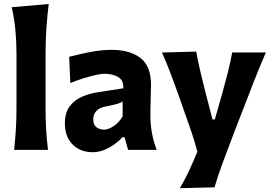

<svg xmlns="http://www.w3.org/2000/svg" viewBox="-20 -768 1392 984"><path d="M52.5 0Q58 -53.5 61.2 -103.8Q64.5 -154 64.5 -216V-493.5Q64.5 -554.5 59 -613Q53.5 -671.5 40 -731L229.5 -747.5Q222.5 -688.5 218 -625.5Q213.5 -562.5 213.5 -493.5V-216Q213.5 -154 216.5 -103.8Q219.5 -53.5 226 0Z M455.5 12Q391 12 351.8 -27.8Q312.5 -67.5 312.5 -134.5Q312.5 -191 337.8 -223.8Q363 -256.5 400.2 -272.2Q437.5 -288 473 -294L612 -315.5Q614 -357.5 584.8 -373.8Q555.5 -390 512.5 -390Q500 -390 471.5 -383.8Q443 -377.5 408 -366.8Q373 -356 340.5 -342.5L334.5 -477Q359 -483 394.5 -491.5Q430 -500 471 -506.2Q512 -512.5 552 -512.5Q646.5 -512.5 700.2 -470.5Q754 -428.5 754 -333.5Q754 -309 752.5 -274.2Q751 -239.5 751 -211.5V-169.5Q751 -131.5 758.2 -89.2Q765.5 -47 783 0H636.5L618.5 -64.5H607Q592.5 -47.5 568.2 -29.8Q544 -12 515 0Q486 12 455.5 12ZM514.5 -103.5Q535 -103.5 562.8 -122Q590.5 -140.5 608.5 -171.5V-248Q599 -241 581.5 -235.8Q564 -230.5 516.5 -221Q489.5 -215.5 473.8 -199.2Q458 -183 458 -156Q458 -127 475.2 -115.2Q492.5 -103.5 514.5 -103.5Z M902 196.5Q929 150.5 950.8 103Q972.5 55.5 991.5 9.5Q978.5 -40.5 961.5 -90.8Q944.5 -141 927 -189.5L895.5 -279.5Q876.5 -333 855.2 -389.2Q834 -445.5 810 -499L985.5 -503.5Q995.5 -449 1007.8 -397.2Q1020 -345.5 1034 -291L1069 -156H1081L1119.5 -291Q1134 -343.5 1147.2 -395Q1160.5 -446.5 1170 -499H1342.5Q1325 -458.5 1309.5 -421Q1294 -383.5 1276.5 -338.5Q1259 -293.5 1235 -231L1180.5 -91Q1144 4.5 1119.5 71.2Q1095 138 1079.5 192Z"/></svg>

Font: Commissioner Flair
Style: Bold
Weight: 700
Designer: Kostas Bartsokas
Foundry: Kostas Bartsokas
Version: Version 1.000; ttfautohint (v1.8.3)